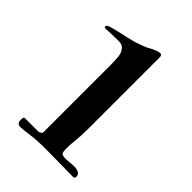

<svg xmlns="http://www.w3.org/2000/svg" viewBox="-152 -527 599 599"><g transform="rotate(45 147.5 -228.0)"><path d="M34.2 -9.3Q34.2 -11.7 34.9 -16.8Q35.6 -22 41 -22H97.7Q102.1 -22 106.9 -24.9Q111.8 -27.8 111.8 -32.7V-321.8Q111.8 -344.7 110.4 -361.8Q108.9 -378.9 101.1 -387.7Q97.7 -393.1 94.5 -394.5Q91.3 -396 89.4 -397Q86.9 -397.9 84.2 -398.4Q81.5 -398.9 78.1 -398.9H67.9Q58.1 -398.9 44.4 -398.4Q30.8 -397.9 21.5 -397Q19.5 -397 17.1 -397.7Q14.6 -398.4 14.6 -400.4Q14.6 -405.8 16.8 -406.7Q19 -407.7 22.5 -409.7Q41.5 -416 64 -420.7Q86.4 -425.3 106.9 -430.7Q108.4 -430.7 113.5 -432.4Q118.7 -434.1 124.3 -436Q129.9 -438 135.3 -439.9Q140.6 -441.9 143.1 -442.9Q149.4 -444.8 156 -448.5Q162.6 -452.1 169.4 -455.6Q176.3 -459 182.9 -461.4Q189.5 -463.9 196.3 -463.9Q198.7 -463.9 200.9 -461.4Q203.1 -459 203.1 -454.6V-137.7Q203.1 -120.1 202.4 -108.6Q201.7 -97.2 200.7 -87.6Q199.7 -78.1 199 -68.6Q198.2 -59.1 198.2 -45.4Q198.2 -31.2 201.4 -26.6Q204.6 -22 220.2 -22Q225.6 -22 236.8 -23.2Q248 -24.4 255.9 -24.4Q259.8 -24.4 264.4 -23.7Q269 -22.9 273.2 -21Q277.3 -19 280 -15.6Q282.7 -12.2 282.7 -6.8Q282.7 -3.4 281.5 -1Q280.3 1.5 275.9 1.5Q240.2 1.5 211.7 0.7Q183.1 0 157.7 0Q114.3 0 87.4 3.9Q60.5 7.8 49.3 7.8Q34.2 7.8 34.2 -9.3Z"/></g></svg>

Font: IM FELL French Canon
Style: Regular
Weight: 400
Designer: Igino Marini
Foundry: Igino Marini,
Version: 3.00